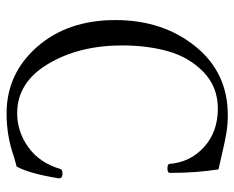

<svg xmlns="http://www.w3.org/2000/svg" viewBox="-86 -630 729 598"><g transform="rotate(90 279.0 -331.5)"><path d="M334 13Q210 13 126.5 -82Q43 -177 43 -326Q43 -473 124.5 -574.5Q206 -676 339 -676Q368 -676 395 -671.5Q422 -667 455.5 -659Q489 -651 508 -647Q519 -578 519 -496Q519 -488 505.5 -488Q492 -488 491 -494Q486 -559 438.5 -602Q391 -645 319 -645Q251 -645 205 -600.5Q159 -556 140.5 -491Q122 -426 122 -347Q122 -213 179.5 -116.5Q237 -20 333 -20Q391 -20 439.5 -55Q488 -90 507 -155Q509 -161 520 -161Q531 -161 533 -158Q536 -155 536 -150Q521 -57 499 -18Q497 -18 487 -15Q477 -12 469 -10Q405 13 334 13Z"/></g></svg>

Font: Junicode Cond Light
Style: Regular
Weight: 300
Width: 3
Designer: Peter S. Baker
Version: Version 2.201